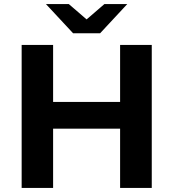

<svg xmlns="http://www.w3.org/2000/svg" viewBox="-20 -920 849 940"><path d="M240 -700H86V0H240V-290H568V0H723V-700H568V-421H240ZM603 -900H491L404 -825L317 -900H205L338 -757H470Z"/></svg>

Font: Montserrat-Alt1
Style: Bold
Weight: 700
Designer: Differentunic
Foundry: Differentunic
Version: Version 7.222